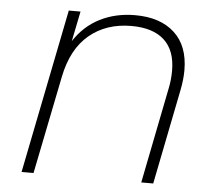

<svg xmlns="http://www.w3.org/2000/svg" viewBox="-51 -760 901 815"><g transform="rotate(5 399.5 -352.5)"><path d="M721 -490Q721 -451 712 -406L631 0H580L661 -407Q669 -444 669 -484Q669 -570 621 -614Q573 -658 481 -658Q374 -658 301.5 -597.5Q229 -537 205 -417L121 0H70L210 -700H260L234 -572Q277 -638 343.5 -671.5Q410 -705 493 -705Q600 -705 660.5 -649.5Q721 -594 721 -490Z"/></g></svg>

Font: Montserrat Alternates Light
Style: Italic
Weight: 300
Italic angle: -11.3°
Designer: Julieta Ulanovsky
Foundry: Julieta Ulanovsky
Version: Version 7.200